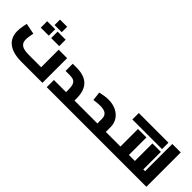

<svg xmlns="http://www.w3.org/2000/svg" viewBox="121 -1794 2765 2765"><g transform="rotate(45 1503.5 -411.5)"><path d="M391 0Q279 0 200 -31.5Q121 -63 80.5 -123.5Q40 -184 40 -272Q40 -296 43 -321.5Q46 -347 50 -370.5Q54 -394 58 -412.5Q62 -431 64 -441L231 -408Q228 -393 223.5 -370Q219 -347 215.5 -322Q212 -297 212 -275Q212 -235 225.5 -210Q239 -185 264 -171Q289 -157 324 -151.5Q359 -146 402 -146H652V-503H824V0ZM359 -712V-823H505V-712ZM245 -545V-676H408V-545ZM457 -545V-676H621V-545Z M1331 0V-146H1435V0ZM912 0V-146H1268L1159 -53V-187Q1159 -255 1146 -291.5Q1133 -328 1103 -342.5Q1073 -357 1019 -357H938V-503H1019Q1120 -503 1190 -469.5Q1260 -436 1295.5 -366Q1331 -296 1331 -187V0ZM1435 0V-146Q1440 -146 1443.5 -141Q1447 -136 1449.5 -126.5Q1452 -117 1453.5 -103.5Q1455 -90 1455 -73Q1455 -56 1453.5 -42.5Q1452 -29 1449.5 -19.5Q1447 -10 1443.5 -5Q1440 0 1435 0Z M1969 0V-146H2073V0ZM1435 0V-146H1857L1797 -100V-241Q1797 -297 1762 -326.5Q1727 -356 1647 -356Q1627 -356 1593 -353.5Q1559 -351 1517 -345L1502 -480Q1545 -490 1586.5 -496.5Q1628 -503 1669 -503Q1755 -503 1822.5 -471Q1890 -439 1929.5 -380.5Q1969 -322 1969 -241V0ZM1435 0Q1430 0 1426 -5Q1422 -10 1420 -19.5Q1418 -29 1416.5 -42.5Q1415 -56 1415 -73Q1415 -96 1417 -112Q1419 -128 1423.5 -137Q1428 -146 1435 -146ZM2073 0V-146Q2078 -146 2082 -141Q2086 -136 2088 -126.5Q2090 -117 2091.5 -103.5Q2093 -90 2093 -73Q2093 -56 2091.5 -42.5Q2090 -29 2088 -19.5Q2086 -10 2082 -5Q2078 0 2073 0Z M2439 0V-146H2575V0ZM2575 0V-146Q2580 -146 2583.5 -141Q2587 -136 2589.5 -126.5Q2592 -117 2593.5 -103.5Q2595 -90 2595 -73Q2595 -56 2593.5 -42.5Q2592 -29 2589.5 -19.5Q2587 -10 2583.5 -5Q2580 0 2575 0ZM2073 0V-146H2374L2267 -57V-503H2439V0ZM2073 0Q2068 0 2064 -5Q2060 -10 2058 -19.5Q2056 -29 2054.5 -42.5Q2053 -56 2053 -73Q2053 -96 2055 -112Q2057 -128 2061.5 -137Q2066 -146 2073 -146ZM2113 -543V-674H2286V-543ZM2250 -543V-674H2423V-543Z M2733 0V-146H2869V0ZM2869 0V-146Q2874 -146 2877.5 -141Q2881 -136 2883.5 -126.5Q2886 -117 2887.5 -103.5Q2889 -90 2889 -73Q2889 -56 2887.5 -42.5Q2886 -29 2883.5 -19.5Q2881 -10 2877.5 -5Q2874 0 2869 0ZM2367 0V-146H2668L2561 -57V-503H2733V0ZM2367 0Q2362 0 2358 -5Q2354 -10 2352 -19.5Q2350 -29 2348.5 -42.5Q2347 -56 2347 -73Q2347 -96 2349 -112Q2351 -128 2355.5 -137Q2360 -146 2367 -146ZM2407 -543V-674H2580V-543ZM2544 -543V-674H2717V-543Z M2769 0V-700H2941V0ZM2661 0V-146H2769V0ZM2661 0Q2656 0 2652 -5Q2648 -10 2646 -19.5Q2644 -29 2642.5 -42.5Q2641 -56 2641 -73Q2641 -96 2643 -112Q2645 -128 2649.5 -137Q2654 -146 2661 -146Z"/></g></svg>

Font: Cairo Play Black
Style: Regular
Weight: 900
Version: Version 3.119